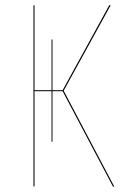

<svg xmlns="http://www.w3.org/2000/svg" viewBox="-20 -700 491 720"><path d="M218.8 -359.9 408.7 0H403.8L214.8 -357.9H176.8V-168.5H173.3V-357.9H109.4V-1H105.5V-680.2H109.4V-361.8H173.3V-551.8H176.8V-361.8H214.8L389.6 -680.2H395Z"/></svg>

Font: Fira Sans Compressed Four
Style: Regular
Weight: 100
Width: 1
Designer: Carrois Corporate & Edenspiekermann AG
Foundry: Carrois Corporate GbR & Edenspiekermann AG
Version: Version 4.203;PS 004.203;hotconv 1.0.88;makeotf.lib2.5.64775